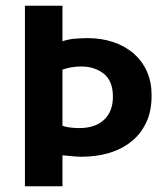

<svg xmlns="http://www.w3.org/2000/svg" viewBox="-20 -650 584 670"><path d="M67 0V-630H198V-506C213 -511 227 -514 242 -515C256 -516 271 -517 286 -517C319 -517 349 -512 376 -503C403 -494 427 -480 447 -463C466 -446 482 -425 493 -400C504 -375 509 -348 509 -317C509 -280 503 -249 490 -222C477 -195 460 -173 438 -156C416 -138 390 -125 360 -116C330 -107 297 -103 262 -103C253 -103 243 -104 231 -105C218 -106 207 -107 198 -108V0ZM198 -407V-211C207 -208 216 -206 225 -205C234 -204 244 -203 256 -203C292 -203 321 -212 342 -231C363 -250 374 -277 374 -312C374 -348 364 -375 343 -392C322 -409 296 -418 264 -418C239 -418 217 -414 198 -407Z"/></svg>

Font: Holmes&Hills Bold
Style: Bold
Weight: 500
Designer: Noopur Datye, Girish Dalvi, Yashodeep Gholap, Pallavi Karambelkar
Foundry: Ek Type
Version: ""